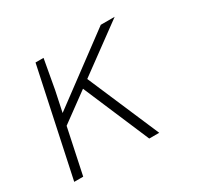

<svg xmlns="http://www.w3.org/2000/svg" viewBox="-120 -697 890 851"><g transform="rotate(-30 325.0 -272.0)"><path d="M274 -338 129 -232 80 0H34L150 -544H191L164 -394L142 -290L484 -544H555L312 -366L469 0H418Z"/></g></svg>

Font: Azeret Mono Thin
Style: Italic
Weight: 100
Italic angle: -12°
Designer: Martin Vácha
Foundry: Displaay
Version: Version 1.000; Glyphs 3.0.3, build 3074